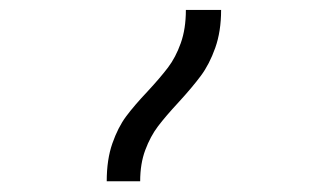

<svg xmlns="http://www.w3.org/2000/svg" viewBox="-20 -834 640 376"><path d="M269 -655Q294 -682 309 -701.8Q324 -721.5 334 -749.5Q344 -777.5 344 -814.5H413Q413 -772.5 401.5 -740.2Q390 -708 373.5 -685.8Q357 -663.5 329.5 -633.5Q304.5 -606.5 289.5 -586.8Q274.5 -567 264.5 -540.2Q254.5 -513.5 254.5 -479H189Q189 -521.5 200 -553Q211 -584.5 226.8 -605.8Q242.5 -627 269 -655Z"/></svg>

Font: JuliaMono Light
Style: Regular
Weight: 300
Monospace: yes
Designer: cormullion
Foundry: corm
Version: Version 0.054; ttfautohint (v1.8.4)